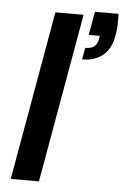

<svg xmlns="http://www.w3.org/2000/svg" viewBox="-53 -776 525 814"><g transform="rotate(5 209.5 -368.5)"><path d="M24 0 151 -720H271L144 0ZM281 -531 290 -581Q315 -581 327.5 -590.5Q340 -600 344 -619L347 -637H300L318 -737H418Q419 -709 418.5 -687.5Q418 -666 413 -643Q404 -588 370 -559.5Q336 -531 281 -531Z"/></g></svg>

Font: DM Sans 11pt SemiBold
Style: Italic
Weight: 600
Italic angle: -10°
Version: Version 4.004;gftools[0.9.30]